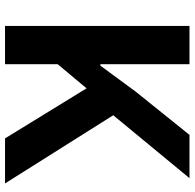

<svg xmlns="http://www.w3.org/2000/svg" viewBox="-25 -748 773 763"><g transform="rotate(90 361.5 -366.5)"><path d="M235 0H83V-733H235V-379H241L344 -519L516 -733H688L438 -430L709 0H530L331 -324L235 -209Z"/></g></svg>

Font: IBM Plex Sans JP
Style: Bold
Weight: 700
Designer: Mike Abbink; Paul van der Laan; Pieter van Rosmalen; Wujin Sim; Yejin Wi; Jinhee Kim; Boomi Park; Yona Kim; Kichan Ma
Foundry: Sandoll Inc.
Version: Version 1.001